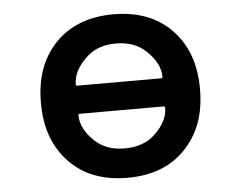

<svg xmlns="http://www.w3.org/2000/svg" viewBox="-53 -829 1105 883"><g transform="rotate(-5 500.0 -387.5)"><path d="M158.2 -233.4Q133.8 -301.8 133.8 -387.7Q133.8 -473.6 158.2 -542Q183.6 -611.3 233.4 -663.1Q283.2 -713.9 350.1 -739.3Q417 -764.6 501 -764.6Q585 -764.6 651.9 -739.3Q718.8 -713.9 768.6 -662.6Q818.4 -611.3 843.8 -542Q868.2 -473.6 868.2 -387.7Q868.2 -301.8 843.8 -233.4Q818.4 -164.1 768.6 -112.3Q718.8 -60.5 651.9 -35.2Q585 -9.8 501 -9.8Q417 -9.8 350.1 -35.2Q283.2 -60.5 233.4 -112.3Q183.6 -164.1 158.2 -233.4ZM307.6 -322.3Q300.8 -322.3 300.8 -316.4Q300.8 -252.9 363.3 -194.3Q415 -145.5 500.5 -145.5Q585.9 -145.5 638.7 -194.3Q701.2 -252.9 701.2 -316.4Q701.2 -322.3 694.3 -322.3ZM694.3 -452.1Q701.2 -452.1 701.2 -458Q701.2 -521.5 638.7 -580.1Q585.9 -629.9 500.5 -629.9Q415 -629.9 363.3 -580.1Q300.8 -521.5 300.8 -458Q300.8 -452.1 307.6 -452.1Z"/></g></svg>

Font: Rounded Mgen+ 2m bold
Style: Bold
Weight: 700
Designer: [Source Han Sans]
Ryoko NISHIZUKA  (kana & ideographs); Paul D. Hunt (Latin, Greek & Cyrillic); Wenlong ZHANG  (bopomofo
Version: Version 1.059.20150602